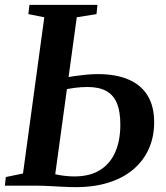

<svg xmlns="http://www.w3.org/2000/svg" viewBox="-22 -763 681 789"><path d="M290 6Q265.5 6 236.5 4.5Q207.5 3 179.5 1.5Q151.5 0 129 0H-2L2 -35.5L72.5 -50L160 -692L94.5 -705L99 -743H378.5L374.5 -705L293.5 -692L205 -47Q222 -43 242.8 -40.5Q263.5 -38 283.5 -38Q347 -38 389 -64.2Q431 -90.5 451.8 -138.2Q472.5 -186 472.5 -251Q472.5 -304.5 458.5 -338.5Q444.5 -372.5 414.8 -389Q385 -405.5 337.5 -405.5Q310.5 -405.5 284.8 -402Q259 -398.5 240.5 -395L245 -442.5Q260 -447 282.8 -450.2Q305.5 -453.5 330.8 -456Q356 -458.5 379.5 -458.5Q454.5 -458.5 506.2 -436.2Q558 -414 584.8 -370Q611.5 -326 611.5 -260.5Q611.5 -201 589.8 -152Q568 -103 526.5 -67.5Q485 -32 425.2 -13Q365.5 6 290 6Z"/></svg>

Font: Merriweather 60pt SemiBold
Style: Italic
Weight: 600
Italic angle: -7.8°
Version: Version 2.101